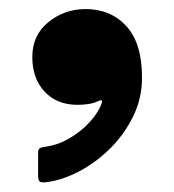

<svg xmlns="http://www.w3.org/2000/svg" viewBox="-20 -208 375 413"><path d="M49.5 -85.5Q49.5 -132.5 84.2 -160.5Q119 -188.5 164 -188.5Q218 -188.5 251.8 -151.8Q285.5 -115 285.5 -41Q285.5 4 266 43.2Q246.5 82.5 215.5 112.8Q184.5 143 148.5 161.5Q112.5 180 79 184Q69.5 185 65.8 182.8Q62 180.5 62 170V120.5Q62 113.5 65.2 111.2Q68.5 109 74.5 108Q102.5 105 128.5 90Q154.5 75 173.5 54Q192.5 33 199 13Q201.5 4.5 191 9.5Q175 17.5 146.5 17.5Q102.5 17.5 76 -10.8Q49.5 -39 49.5 -85.5Z"/></svg>

Font: Besley* Condensed Heavy
Style: Regular
Weight: 800
Width: 3
Designer: Owen Earl
Foundry: indestructible type*
Version: Version 3.000; ttfautohint (v1.8.3)